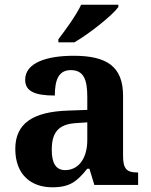

<svg xmlns="http://www.w3.org/2000/svg" viewBox="-20 -786 640 816"><path d="M228 -619V-606H296C359 -642 458 -721 483 -756V-766H325C304 -721 257 -657 228 -619ZM202 10C278 10 307 -15 351 -69H360L381 0H567V-53H563C518 -53 503 -69 503 -124V-379C503 -504 433 -549 293 -549C180 -549 87 -520 87 -447C87 -398 128 -380 213 -380C213 -448 230 -488 281 -488C336 -488 351 -447 351 -374V-319L269 -316C119 -311 45 -261 45 -153C45 -42 114 10 202 10ZM257 -63C218 -63 200 -92 200 -149C200 -221 226 -259 306 -263L351 -266V-191C351 -113 314 -63 257 -63Z"/></svg>

Font: Noto Serif Georgian Bold
Style: Regular
Weight: 700
Designer: Monotype Design Team, Akaki Razmadze
Foundry: Google LLC
Version: Version 2.003